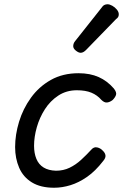

<svg xmlns="http://www.w3.org/2000/svg" viewBox="-20 -863 578 902"><path d="M234 19Q171 19 130 -6Q89 -31 70 -75Q51 -119 51 -172Q51 -230 69.5 -291Q88 -352 125.5 -404Q163 -456 219 -487.5Q275 -519 349 -519Q403 -519 443.5 -501Q484 -483 515 -447Q529 -429 525 -417Q521 -405 509 -393Q496 -383 483 -381.5Q470 -380 456 -394Q437 -416 409.5 -427.5Q382 -439 341 -439Q292 -439 254 -414Q216 -389 191 -350Q166 -311 153 -265.5Q140 -220 140 -178Q140 -143 151 -116.5Q162 -90 185 -76Q208 -62 243 -61Q278 -61 307 -75Q336 -89 361 -112Q386 -135 409 -160Q421 -174 436.5 -170.5Q452 -167 462 -156Q474 -145 475.5 -133Q477 -121 465 -107Q428 -59 389 -32Q350 -5 311 7Q272 19 234 19ZM359 -615Q349 -615 336.5 -625Q324 -635 324 -646Q324 -652 326 -658Q328 -664 333 -670L455 -824Q463 -836 470 -839.5Q477 -843 485 -843Q495 -843 507.5 -836Q520 -829 529 -818Q538 -807 538 -796Q538 -788 535 -783Q532 -778 525 -773L386 -630Q372 -615 359 -615Z"/></svg>

Font: Playwrite AU SA
Style: Regular
Weight: 400
Designer: Veronika Burian, José Scaglione
Foundry: TypeTogether
Version: Version 1.002